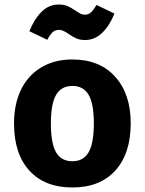

<svg xmlns="http://www.w3.org/2000/svg" viewBox="-20 -812 640 849"><path d="M558 -267Q558 -133 490 -58Q422 17 300 17Q178 17 110 -57.5Q42 -132 42 -266Q42 -351 72.5 -414.5Q103 -478 161.5 -513.5Q220 -549 300 -549Q421 -549 489.5 -472.5Q558 -396 558 -267ZM205 -266Q205 -178 228 -138.5Q251 -99 300 -99Q349 -99 372 -139Q395 -179 395 -267Q395 -353 372 -392.5Q349 -432 300 -432Q251 -432 228 -392.5Q205 -353 205 -266ZM283 -662Q258 -680 242 -680Q224 -680 213 -670Q202 -660 189 -636L110 -674Q131 -727 163.5 -759.5Q196 -792 239 -792Q262 -792 278.5 -785Q295 -778 314 -765Q327 -756 336 -751.5Q345 -747 355 -747Q371 -747 382 -757Q393 -767 407 -790L486 -752Q465 -699 432 -667Q399 -635 356 -635Q334 -635 318 -642Q302 -649 283 -662Z"/></svg>

Font: Fira Mono
Style: Bold
Weight: 700
Monospace: yes
Designer: Carrois Corporate & Edenspiekermann AG
Foundry: Carrois Corporate GbR & Edenspiekermann AG
Version: Version 3.206